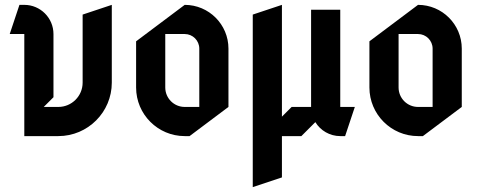

<svg xmlns="http://www.w3.org/2000/svg" viewBox="-20 -540 1970 790"><path d="M60 -520 20 -400H80V20H220C341.4 20 440 -78.6 440 -200V-520L320 -480V-200C320 -144.8 275.2 -100 220 -100H160L200 -140V-400C200 -466.2 146.2 -520 80 -520Z M660 -400H740C773.1 -400 800 -373.1 800 -340V-100H740C695.8 -100 660 -135.8 660 -180ZM740 -520 540 -370V-180C540 -69.6 629.6 20 740 20H760L920 -100V-340C920 -439.4 839.4 -520 740 -520Z M1140 -60V-520L1020 -480V230L1140 190V20H1220L1277.5 -37.5C1298.6 -3 1336.6 20 1380 20H1400L1440 -100H1380V-500H1260V-100H1180Z M1620 -400H1700C1733.1 -400 1760 -373.1 1760 -340V-100H1700C1655.8 -100 1620 -135.8 1620 -180ZM1700 -520 1500 -370V-180C1500 -69.6 1589.6 20 1700 20H1720L1880 -100V-340C1880 -439.4 1799.4 -520 1700 -520Z"/></svg>

Font: Abibas
Style: Medium
Weight: 500
Version: Version 0.3